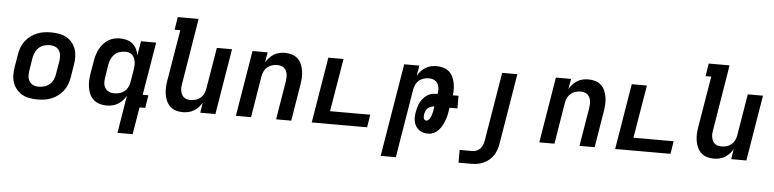

<svg xmlns="http://www.w3.org/2000/svg" viewBox="-52 -1016 6103 1513"><g transform="rotate(5 3000.0 -260.0)"><path d="M256 8Q224 8 192.5 2.5Q161 -3 135 -17.5Q109 -32 89.5 -55.5Q70 -79 60 -108Q50 -137 50 -169Q50 -201 55 -233L72 -333Q76 -360 86 -387Q96 -414 114 -438Q132 -462 156 -480Q180 -498 207 -509Q234 -520 262 -524Q290 -528 317 -528Q349 -528 380.5 -522.5Q412 -517 438.5 -502.5Q465 -488 484.5 -464.5Q504 -441 513.5 -412Q523 -383 523.5 -351Q524 -319 518 -287L502 -187Q497 -160 487 -133Q477 -106 459 -82Q441 -58 417 -40Q393 -22 366.5 -11Q340 0 311.5 4Q283 8 256 8ZM256 -93Q278 -93 301 -99.5Q324 -106 342.5 -122Q361 -138 371 -159.5Q381 -181 384 -203L401 -303Q405 -326 403.5 -349Q402 -372 391 -390.5Q380 -409 360 -418Q340 -427 317 -427Q295 -427 272 -420.5Q249 -414 231 -398Q213 -382 203 -360.5Q193 -339 189 -317L173 -217Q169 -194 170 -171Q171 -148 182 -129.5Q193 -111 213 -102Q233 -93 256 -93Z M853 -93Q873 -93 894 -98Q915 -103 932.5 -116.5Q950 -130 960.5 -149.5Q971 -169 974 -190L991 -290Q993 -306 994.5 -322Q996 -338 993.5 -353Q991 -368 985 -382.5Q979 -397 969 -407.5Q959 -418 943.5 -422.5Q928 -427 912 -427Q890 -427 868 -420Q846 -413 829 -397Q812 -381 802.5 -359.5Q793 -338 789 -317L773 -217Q769 -194 769.5 -171.5Q770 -149 780.5 -130.5Q791 -112 810.5 -102.5Q830 -93 853 -93ZM907 215 956 -82Q944 -62 927.5 -44Q911 -26 890.5 -14Q870 -2 847 3Q824 8 802 8Q773 8 746.5 0Q720 -8 700 -25.5Q680 -43 668.5 -67.5Q657 -92 652.5 -119.5Q648 -147 649 -175.5Q650 -204 655 -233L672 -333Q676 -357 683 -380.5Q690 -404 701.5 -426.5Q713 -449 730 -468.5Q747 -488 768 -502Q789 -516 813.5 -522Q838 -528 862 -528Q889 -528 915.5 -521Q942 -514 961.5 -497.5Q981 -481 993.5 -457.5Q1006 -434 1010 -408L1029 -520H1149L1079 -101H1124L1108 0H1063L1027 215Z M1406 8Q1377 8 1350.5 0Q1324 -8 1305 -26Q1286 -44 1275 -68.5Q1264 -93 1259.5 -120.5Q1255 -148 1256.5 -176Q1258 -204 1263 -233L1330 -634H1285L1301 -735H1466L1381 -217Q1378 -202 1377 -187Q1376 -172 1379 -158Q1382 -144 1387.5 -131.5Q1393 -119 1403.5 -110Q1414 -101 1428 -97Q1442 -93 1457 -93Q1477 -93 1497.5 -98.5Q1518 -104 1534.5 -117.5Q1551 -131 1561 -150.5Q1571 -170 1574 -190L1629 -520H1749L1663 0H1543L1556 -81Q1545 -61 1528.5 -43.5Q1512 -26 1492 -14Q1472 -2 1449.5 3Q1427 8 1406 8Z M1825 0 1911 -520H2031L2017 -439Q2029 -459 2045 -476.5Q2061 -494 2081 -506Q2101 -518 2123.5 -523Q2146 -528 2167 -528Q2196 -528 2222.5 -520Q2249 -512 2268.5 -494Q2288 -476 2298.5 -451.5Q2309 -427 2313.5 -399.5Q2318 -372 2316.5 -344Q2315 -316 2310 -287L2263 0H2143L2193 -303Q2195 -318 2196 -333Q2197 -348 2194.5 -362Q2192 -376 2186 -388.5Q2180 -401 2169.5 -410Q2159 -419 2145 -423Q2131 -427 2116 -427Q2096 -427 2076 -421.5Q2056 -416 2039 -402.5Q2022 -389 2012.5 -369.5Q2003 -350 1999 -330L1945 0Z M2425 0 2511 -520H2631L2561 -101H2879L2863 0Z M2989 215 3111 -520H3231L3217 -439Q3229 -459 3245 -476.5Q3261 -494 3281 -506Q3301 -518 3323.5 -523Q3346 -528 3367 -528Q3394 -528 3419 -521Q3444 -514 3463 -498.5Q3482 -483 3493.5 -461Q3505 -439 3510.5 -414.5Q3516 -390 3517 -363.5Q3518 -337 3514 -310H3559V-210H3497L3494 -192Q3491 -171 3486 -149.5Q3481 -128 3473 -107Q3465 -86 3454 -66Q3443 -46 3427.5 -29Q3412 -12 3390.5 -2Q3369 8 3348 8Q3327 8 3308 3.5Q3289 -1 3274 -12.5Q3259 -24 3248.5 -40.5Q3238 -57 3234 -76Q3230 -95 3230.5 -115Q3231 -135 3235 -156Q3238 -174 3243.5 -193Q3249 -212 3258 -229.5Q3267 -247 3280 -262.5Q3293 -278 3310 -289.5Q3327 -301 3345.5 -305.5Q3364 -310 3383 -310H3394Q3398 -332 3396.5 -353Q3395 -374 3385 -391.5Q3375 -409 3356.5 -418Q3338 -427 3316 -427Q3296 -427 3276 -421.5Q3256 -416 3239 -402.5Q3222 -389 3212.5 -369.5Q3203 -350 3199 -330L3109 215ZM3323 -93Q3332 -93 3340 -101Q3348 -109 3353 -117.5Q3358 -126 3361 -135.5Q3364 -145 3366.5 -154.5Q3369 -164 3371 -173.5Q3373 -183 3374 -192L3377 -210Q3364 -209 3351 -205Q3338 -201 3327 -191.5Q3316 -182 3310.5 -169Q3305 -156 3302 -143Q3301 -135 3300.5 -127Q3300 -119 3302 -111.5Q3304 -104 3309.5 -98.5Q3315 -93 3323 -93Z M3605 215V114H3706Q3723 114 3740 107Q3757 100 3769 86Q3781 72 3787 55Q3793 38 3796 21L3886 -520H4006L3914 37Q3910 61 3902 85Q3894 109 3880 130.5Q3866 152 3845.5 169Q3825 186 3801.5 196.5Q3778 207 3754 211Q3730 215 3706 215Z M4225 0 4311 -520H4431L4417 -439Q4429 -459 4445 -476.5Q4461 -494 4481 -506Q4501 -518 4523.5 -523Q4546 -528 4567 -528Q4596 -528 4622.5 -520Q4649 -512 4668.5 -494Q4688 -476 4698.5 -451.5Q4709 -427 4713.5 -399.5Q4718 -372 4716.5 -344Q4715 -316 4710 -287L4663 0H4543L4593 -303Q4595 -318 4596 -333Q4597 -348 4594.5 -362Q4592 -376 4586 -388.5Q4580 -401 4569.5 -410Q4559 -419 4545 -423Q4531 -427 4516 -427Q4496 -427 4476 -421.5Q4456 -416 4439 -402.5Q4422 -389 4412.5 -369.5Q4403 -350 4399 -330L4345 0Z M4825 0 4911 -520H5031L4961 -101H5279L5263 0Z M5606 8Q5577 8 5550.5 0Q5524 -8 5505 -26Q5486 -44 5475 -68.5Q5464 -93 5459.5 -120.5Q5455 -148 5456.5 -176Q5458 -204 5463 -233L5530 -634H5485L5501 -735H5666L5581 -217Q5578 -202 5577 -187Q5576 -172 5579 -158Q5582 -144 5587.5 -131.5Q5593 -119 5603.5 -110Q5614 -101 5628 -97Q5642 -93 5657 -93Q5677 -93 5697.5 -98.5Q5718 -104 5734.5 -117.5Q5751 -131 5761 -150.5Q5771 -170 5774 -190L5829 -520H5949L5863 0H5743L5756 -81Q5745 -61 5728.5 -43.5Q5712 -26 5692 -14Q5672 -2 5649.5 3Q5627 8 5606 8Z"/></g></svg>

Font: Iosevka Extended
Style: Bold Italic
Weight: 700
Width: 7
Italic angle: -9°
Monospace: yes
Designer: Belleve Invis
Foundry: Belleve Invis
Version: Version 32.5.0; ttfautohint (v1.8.4)